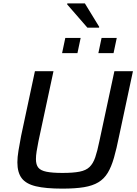

<svg xmlns="http://www.w3.org/2000/svg" viewBox="-20 -1110 812 1138"><path d="M349 8Q251 8 192.5 -6Q134 -20 108.5 -54Q83 -88 83 -148Q83 -178 89.5 -217Q96 -256 105 -304L187 -688H297L208 -273Q201 -238 197 -212.5Q193 -187 193 -167Q193 -134 207 -116.5Q221 -99 256 -92Q291 -85 350 -85Q413 -85 451.5 -92.5Q490 -100 511 -120.5Q532 -141 544.5 -177.5Q557 -214 569 -273L658 -688H768L686 -304Q671 -229 655.5 -175Q640 -121 618.5 -85.5Q597 -50 563 -29.5Q529 -9 477.5 -0.5Q426 8 349 8ZM563 -795 582 -885H672L653 -795ZM348 -795 367 -885H458L439 -795ZM498 -946 378 -1084 379 -1090H483L568 -951L567 -946Z"/></svg>

Font: Saira SemiExpanded Medium
Style: Italic
Weight: 500
Width: 6
Italic angle: -12°
Designer: Hector Gatti with collaboration of the Omnibus-Type team
Foundry: Omnibus-Type
Version: Version 1.101